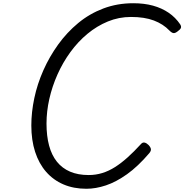

<svg xmlns="http://www.w3.org/2000/svg" viewBox="-20 -1150 1141 1189"><path d="M515 19Q436 19 373 -8Q310 -35 265.5 -86Q221 -137 197.5 -209.5Q174 -282 174 -373Q174 -455 192.5 -542.5Q211 -630 248.5 -714.5Q286 -799 340 -874Q394 -949 464 -1007Q534 -1065 620 -1097.5Q706 -1130 805 -1130Q873 -1130 927.5 -1115Q982 -1100 1024.5 -1071Q1067 -1042 1096 -999Q1104 -986 1100 -976.5Q1096 -967 1079 -955Q1065 -944 1054.5 -945Q1044 -946 1029 -961Q991 -1001 933 -1023Q875 -1045 791 -1045Q716 -1045 648 -1017Q580 -989 521.5 -940.5Q463 -892 416 -827.5Q369 -763 336 -689Q303 -615 285.5 -537.5Q268 -460 268 -385Q268 -308 284 -248.5Q300 -189 332.5 -148.5Q365 -108 414 -87Q463 -66 529 -66Q573 -66 613.5 -78.5Q654 -91 692.5 -115.5Q731 -140 770.5 -175.5Q810 -211 852 -257Q863 -270 875.5 -267Q888 -264 900 -252Q913 -238 914.5 -226.5Q916 -215 904 -201Q834 -119 766.5 -71Q699 -23 636 -2Q573 19 515 19Z"/></svg>

Font: Playwrite CU
Style: Regular
Weight: 400
Designer: Veronika Burian, José Scaglione
Foundry: TypeTogether
Version: Version 1.002